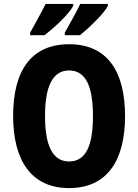

<svg xmlns="http://www.w3.org/2000/svg" viewBox="-20 -951 705 981"><path d="M531 -921V-931H390C376 -899 343 -842 311 -784V-771H389C435 -809 513 -883 531 -921ZM354 -921V-931H213C198 -899 166 -843 134 -784V-771H207C261 -812 334 -881 354 -921ZM619 -358C619 -588 527 -725 333 -725C142 -725 47 -593 47 -359C47 -130 141 10 333 10C526 10 619 -129 619 -358ZM210 -358C210 -510 249 -591 333 -591C417 -591 455 -512 455 -358C455 -204 417 -126 333 -126C249 -126 210 -207 210 -358Z"/></svg>

Font: Noto Sans Sinhala UI Condensed ExtraBold
Style: Regular
Weight: 800
Width: 3
Designer: Jelle Bosma - Monotype Design Team
Foundry: Monotype Imaging Inc.
Version: Version 2.006